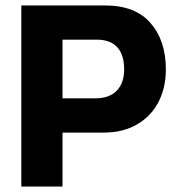

<svg xmlns="http://www.w3.org/2000/svg" viewBox="-20 -678 642 698"><path d="M207.3 0V-196H358.4Q426.3 -196 477.5 -225.3Q528.8 -254.7 555.9 -306.8Q583 -358.8 583 -425.9Q583 -530.1 527.4 -594.1Q471.8 -658.1 362.5 -658.1H57.5V0ZM207.3 -533.9H331.1Q381.1 -533.9 406.2 -506.4Q431.4 -478.8 431.4 -425.9Q431.4 -376.8 404.8 -348.7Q378.2 -320.6 326.8 -320.6H207.3Z"/></svg>

Font: Arad-FD-VF Thin
Style: Regular
Weight: 100
Designer: Mohammad Darvishi
Version: Version 1.010;September 21, 2024;FontCreator 15.0.0.2992 64-